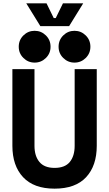

<svg xmlns="http://www.w3.org/2000/svg" viewBox="-20 -1113 652 1147"><path d="M306 14Q182 14 118 -54.5Q54 -123 54 -242V-700H186V-242Q186 -181 215.5 -145.5Q245 -110 306 -110Q368 -110 397 -145.5Q426 -181 426 -242V-700H558V-242Q558 -123 494.5 -54.5Q431 14 306 14ZM425 -739Q386 -739 358 -766.5Q330 -794 330 -834Q330 -874 358 -901.5Q386 -929 425 -929Q464 -929 492 -901.5Q520 -874 520 -834Q520 -794 492 -766.5Q464 -739 425 -739ZM187 -739Q148 -739 120 -766.5Q92 -794 92 -834Q92 -874 120 -901.5Q148 -929 187 -929Q226 -929 254 -901.5Q282 -874 282 -834Q282 -794 254 -766.5Q226 -739 187 -739ZM221 -957 137 -1093H258L301 -1005H313L356 -1093H477L393 -957Z"/></svg>

Font: Space Mono
Style: Bold
Weight: 700
Monospace: yes
Designer: Colophon Foundry + Benjamin Critton
Foundry: Colophon Foundry & Benjamin Critton
Version: Version 1.003; ttfautohint (v1.8.4.7-5d5b)